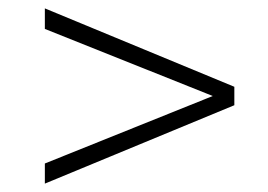

<svg xmlns="http://www.w3.org/2000/svg" viewBox="-20 -580 640 458"><path d="M87 -142V-190L505 -358V-344L87 -511V-560L539 -373V-329Z"/></svg>

Font: SUSE Thin ExtraLight
Style: Regular
Weight: 250
Version: Version 1.000